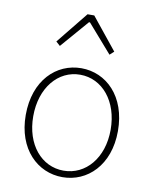

<svg xmlns="http://www.w3.org/2000/svg" viewBox="-90 -879 767 960"><g transform="rotate(10 293.0 -399.0)"><path d="M293 13C419 13 527 -88 527 -262C527 -439 419 -540 293 -540C167 -540 59 -439 59 -262C59 -88 167 13 293 13ZM293 -20C181 -20 97 -118 97 -262C97 -407 181 -507 293 -507C405 -507 490 -407 490 -262C490 -118 405 -20 293 -20ZM146 -650 167 -631 290 -773H295L419 -631L440 -650L310 -811H276Z"/></g></svg>

Font: Kinto Sans Thin
Style: Regular
Weight: 100
Designer: Authors: Ryoko NISHIZUKA  (kana & ideographs); Paul D. Hunt (Latin, Greek & Cyrillic); Wenlong ZHANG  (bopomofo); Sandol
Foundry: Adobe Systems Incorporated, ookami Inc.
Version: Version 0.001